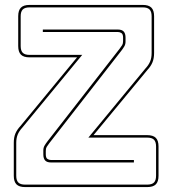

<svg xmlns="http://www.w3.org/2000/svg" viewBox="-20 -750 700 780"><path d="M82 10Q58 10 47 -1Q36 -12 36 -36V-170Q36 -192 42.5 -207.5Q49 -223 63 -238L293 -517H100Q76 -517 65 -528Q54 -539 54 -563V-684Q54 -708 65 -719Q76 -730 100 -730H560Q584 -730 595 -719Q606 -708 606 -684V-535Q606 -513 599.5 -497Q593 -481 579 -466L360 -201H578Q602 -201 613 -190Q624 -179 624 -155V-36Q624 -12 613 -1Q602 10 578 10ZM578 0Q597 0 605.5 -8.5Q614 -17 614 -36V-155Q614 -174 605.5 -182.5Q597 -191 578 -191H339L571 -472Q584 -486 590 -500.5Q596 -515 596 -535V-684Q596 -703 587.5 -711.5Q579 -720 560 -720H100Q81 -720 72.5 -711.5Q64 -703 64 -684V-563Q64 -544 72.5 -535.5Q81 -527 100 -527H314L71 -232Q58 -218 52 -203.5Q46 -189 46 -170V-36Q46 -17 54.5 -8.5Q63 0 82 0ZM473 -544 180 -168Q173 -159 169.5 -153Q166 -147 166 -137V-123Q166 -109 172.5 -104.5Q179 -100 187 -100H524V-90H187Q171 -90 163.5 -98Q156 -106 156 -123V-139Q156 -150 161 -158.5Q166 -167 173 -176L466 -552Q473 -561 476.5 -567Q480 -573 480 -583V-597Q480 -611 473.5 -615.5Q467 -620 459 -620H154V-630H459Q475 -630 482.5 -622Q490 -614 490 -597V-581Q490 -570 485 -561.5Q480 -553 473 -544Z"/></svg>

Font: Bungee Outline
Style: Regular
Weight: 400
Designer: David Jonathan Ross
Foundry: David Jonathan Ross
Version: Version 1.001;PS 1.0;hotconv 1.0.72;makeotf.lib2.5.5900